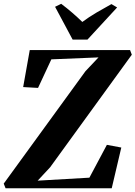

<svg xmlns="http://www.w3.org/2000/svg" viewBox="-39 -1012 728 1032"><path d="M-9 0 -19 -25 420.5 -629.5 490.5 -703.5 237 -693 165.5 -539.5 85.5 -544 121 -743H660L669.5 -718L230.5 -113L163.5 -41L441.5 -57L535.5 -233.5L613 -219L561.5 0ZM351.5 -799 257 -975.5 290 -991.5Q320.5 -968.5 349.5 -943.5Q378.5 -918.5 403.5 -894Q439 -920.5 479.8 -944.5Q520.5 -968.5 560 -990L590.5 -972L431 -799Z"/></svg>

Font: Merriweather 96pt ExtraBold
Style: Italic
Weight: 800
Italic angle: -7.8°
Version: Version 2.101